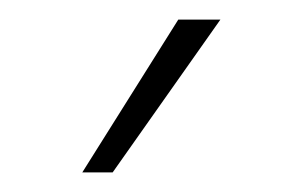

<svg xmlns="http://www.w3.org/2000/svg" viewBox="-20 -776 309 196"><path d="M162 -756H205L95 -600H64Z"/></svg>

Font: Roundo ExtraLight
Style: Regular
Weight: 250
Designer: Namrata Goyal (Gurmukhi), Shiva Nallaperumal (Latin)
Foundry: Indian Type Foundry
Version: Version 1.000;PS 1.0;hotconv 1.0.88;makeotf.lib2.5.647800